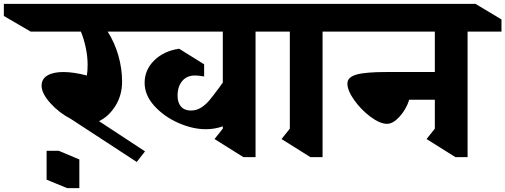

<svg xmlns="http://www.w3.org/2000/svg" viewBox="-150 -806 2624 997"><path d="M1353 -642H1177V10H1114L964 -84L1007 -138V-150Q965 -135 919 -135Q850 -135 775.5 -168Q701 -201 651 -256.5Q601 -312 601 -376Q601 -443 650.5 -492Q700 -541 780 -553L910 -472V-409Q882 -414 863 -414Q820 -414 796 -385Q772 -356 772 -309Q772 -273 790 -252.5Q808 -232 841 -232Q870 -232 894 -247Q918 -262 938 -286Q958 -310 991 -355Q996 -363 1000 -368Q1004 -373 1007 -377V-642H409Q445 -586 464.5 -518Q484 -450 484 -382Q484 -312 449.5 -256.5Q415 -201 364 -177L603 -20L560 35L217 -189Q157 -220 111.5 -270.5Q66 -321 66 -361Q66 -396 96 -414Q126 -432 179 -432Q232 -432 301 -414Q305 -437 305 -469Q305 -512 295.5 -557.5Q286 -603 270 -642H9L-130 -723V-786H1218L1353 -705ZM262 171H199L92 127V-23H155L262 22Z M1525 -642V10H1462L1312 -84L1355 -138V-642H1318L1183 -723V-786H1566L1701 -705V-642Z M2278 -642V10H2215L2065 -84L2108 -138V-288H1975Q1959 -238 1925 -200.5Q1891 -163 1860 -163Q1823 -163 1774 -199.5Q1725 -236 1689.5 -286Q1654 -336 1654 -372Q1654 -405 1700 -418.5Q1746 -432 1856 -432H2108V-642H1584L1445 -723V-786H2319L2454 -705V-642Z"/></svg>

Font: InknutAntiqua
Style: Bold
Weight: 700
Designer: Claus Eggers Srensen
Foundry: Claus Eggers Srensen
Version: Version 1.000; ttfautohint (v1.2) -l 7 -r 28 -G 50 -x 13 -D 